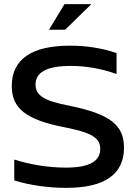

<svg xmlns="http://www.w3.org/2000/svg" viewBox="-20 -900 652 929"><path d="M544 -542V-643C475 -667 399 -679 318 -679C136 -679 37 -615 37 -484C37 -376 104 -320 298 -283C424 -258 465 -232 465 -180C465 -122 417 -89 298 -89C214 -89 124 -104 49 -128V-27C126 -3 216 9 301 9C490 9 580 -59 580 -186C580 -295 512 -349 313 -389C192 -412 152 -439 152 -491C152 -549 204 -581 322 -581C394 -581 467 -569 544 -542ZM217 -756H295L422 -880H292Z"/></svg>

Font: LT Wave Alt Medium
Style: Regular
Weight: 500
Designer: Daniel Lyons
Version: Version 2.5 (Glyphs App)